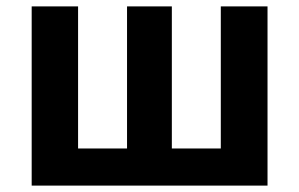

<svg xmlns="http://www.w3.org/2000/svg" viewBox="-20 -580 935 600"><path d="M79 0H816V-560H670V-116H517V-560H377V-116H224V-560H79Z"/></svg>

Font: Noto Sans CJK JP Bold
Style: Regular
Weight: 700
Designer: Ryoko NISHIZUKA (kana & ideographs); Paul D. Hunt (Latin, Greek & Cyrillic); Wenlong ZHANG (bopomofo); Sandoll Communica
Foundry: Adobe Systems Incorporated
Version: Version 1.004;PS 1.004;hotconv 1.0.82;makeotf.lib2.5.63406